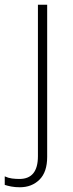

<svg xmlns="http://www.w3.org/2000/svg" viewBox="-71 -550 308 810"><path d="M13 240Q-7 240 -23 237Q-39 234 -51 230V194Q-36 201 -20.5 203Q-5 205 11 205Q89 205 89 109V-530H128V112Q128 176 95.5 208Q63 240 13 240Z"/></svg>

Font: Noto Sans Khmer UI ExtraLight
Style: Regular
Weight: 200
Designer: Danh Hong and the Monotype Design Team
Foundry: Monotype Imaging Inc.
Version: Version 2.002; ttfautohint (v1.8.4.7-5d5b)